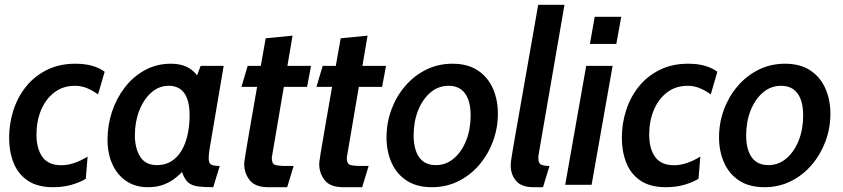

<svg xmlns="http://www.w3.org/2000/svg" viewBox="-20 -770 3512 800"><path d="M201.5 10Q136 10 95.5 -17.5Q55 -45 36.5 -91.8Q18 -138.5 18 -195.5Q18 -255.5 36 -311Q54 -366.5 89.2 -410Q124.5 -453.5 176 -479Q227.5 -504.5 294 -504.5Q336 -504.5 366.2 -495.2Q396.5 -486 416 -471L388.5 -376.5Q367 -392.5 343 -402.5Q319 -412.5 292.5 -412.5Q242.5 -412.5 206.5 -385Q170.5 -357.5 151.2 -311.5Q132 -265.5 132 -209Q132 -150.5 156.8 -116Q181.5 -81.5 236 -81.5Q286 -81.5 345 -117.5L337.5 -25Q312.5 -10 278 0Q243.5 10 201.5 10Z M596.5 10Q544 10 506.2 -15.5Q468.5 -41 448.2 -85.8Q428 -130.5 428 -188.5Q428 -248.5 446.8 -304.8Q465.5 -361 500.2 -406Q535 -451 583.8 -477.8Q632.5 -504.5 692 -504.5Q722.5 -504.5 746.2 -496.2Q770 -488 789 -469.8Q808 -451.5 822 -421L782 -405.5L816 -495.5H912L853.5 -151Q849.5 -127.5 849.5 -111.5Q849.5 -90 859.8 -84.2Q870 -78.5 895.5 -78.5L868.5 10Q829.5 10 805.5 6.8Q781.5 3.5 767.5 -7Q753.5 -17.5 744 -39Q734.5 -60.5 724 -97L759 -76.5Q740.5 -53.5 717.5 -33.8Q694.5 -14 665 -2Q635.5 10 596.5 10ZM634.5 -82Q668 -82 693.5 -97.8Q719 -113.5 736 -141.8Q753 -170 761.5 -208Q770 -246 770 -290Q770 -350.5 748.2 -381.5Q726.5 -412.5 682.5 -412.5Q642 -412.5 610.2 -384.2Q578.5 -356 560.2 -309Q542 -262 542 -206.5Q542 -152.5 564 -117.2Q586 -82 634.5 -82Z M1097.5 10Q1043.5 10 1020.5 -19.2Q997.5 -48.5 997.5 -87Q997.5 -90 998.5 -98.5Q999.5 -107 1003.8 -133Q1008 -159 1017.5 -214.2Q1027 -269.5 1043.8 -365.5Q1060.5 -461.5 1087 -610.5L1199 -621.5L1112.5 -113.5Q1112 -88 1125.8 -83.2Q1139.5 -78.5 1172.5 -78.5H1203.5L1176.5 10ZM986 -408 1012 -495.5H1276L1259.5 -408Z M1410 10Q1356 10 1333 -19.2Q1310 -48.5 1310 -87Q1310 -90 1311 -98.5Q1312 -107 1316.2 -133Q1320.5 -159 1330 -214.2Q1339.5 -269.5 1356.2 -365.5Q1373 -461.5 1399.5 -610.5L1511.5 -621.5L1425 -113.5Q1424.5 -88 1438.2 -83.2Q1452 -78.5 1485 -78.5H1516L1489 10ZM1298.5 -408 1324.5 -495.5H1588.5L1572 -408Z M1780 10Q1716 10 1674 -17.8Q1632 -45.5 1611.2 -92.8Q1590.5 -140 1590.5 -197.5Q1590.5 -258 1610.8 -313Q1631 -368 1668 -411.2Q1705 -454.5 1755.2 -479.5Q1805.5 -504.5 1865 -504.5Q1929 -504.5 1971 -476.5Q2013 -448.5 2033.8 -401.2Q2054.5 -354 2054.5 -296.5Q2054.5 -236 2034 -181Q2013.5 -126 1976.8 -83Q1940 -40 1889.8 -15Q1839.5 10 1780 10ZM1796 -82Q1838.5 -82 1871.2 -110Q1904 -138 1922.5 -184.8Q1941 -231.5 1941 -288.5Q1941 -348.5 1917.8 -380.5Q1894.5 -412.5 1849 -412.5Q1806.5 -412.5 1773.8 -384.8Q1741 -357 1722.2 -310.2Q1703.5 -263.5 1703.5 -206.5Q1703.5 -147 1726.8 -114.5Q1750 -82 1796 -82Z M2203 10Q2153 10 2130.5 -16.2Q2108 -42.5 2108 -81.5Q2108 -93 2111 -111.2Q2114 -129.5 2120.5 -169L2222.5 -750H2332L2230 -159.5Q2226.5 -139 2224.8 -129.2Q2223 -119.5 2223 -112Q2223 -89.5 2235 -84Q2247 -78.5 2269.5 -78.5L2242.5 10Z M2335 0 2422.5 -495.5H2532.5L2445 0ZM2438 -587 2458 -700H2568.5L2548 -587Z M2754.5 10Q2689 10 2648.5 -17.5Q2608 -45 2589.5 -91.8Q2571 -138.5 2571 -195.5Q2571 -255.5 2589 -311Q2607 -366.5 2642.2 -410Q2677.5 -453.5 2729 -479Q2780.5 -504.5 2847 -504.5Q2889 -504.5 2919.2 -495.2Q2949.5 -486 2969 -471L2941.5 -376.5Q2920 -392.5 2896 -402.5Q2872 -412.5 2845.5 -412.5Q2795.5 -412.5 2759.5 -385Q2723.5 -357.5 2704.2 -311.5Q2685 -265.5 2685 -209Q2685 -150.5 2709.8 -116Q2734.5 -81.5 2789 -81.5Q2839 -81.5 2898 -117.5L2890.5 -25Q2865.5 -10 2831 0Q2796.5 10 2754.5 10Z M3165.5 10Q3101.5 10 3059.5 -17.8Q3017.5 -45.5 2996.8 -92.8Q2976 -140 2976 -197.5Q2976 -258 2996.2 -313Q3016.5 -368 3053.5 -411.2Q3090.5 -454.5 3140.8 -479.5Q3191 -504.5 3250.5 -504.5Q3314.5 -504.5 3356.5 -476.5Q3398.5 -448.5 3419.2 -401.2Q3440 -354 3440 -296.5Q3440 -236 3419.5 -181Q3399 -126 3362.2 -83Q3325.5 -40 3275.2 -15Q3225 10 3165.5 10ZM3181.5 -82Q3224 -82 3256.8 -110Q3289.5 -138 3308 -184.8Q3326.5 -231.5 3326.5 -288.5Q3326.5 -348.5 3303.2 -380.5Q3280 -412.5 3234.5 -412.5Q3192 -412.5 3159.2 -384.8Q3126.5 -357 3107.8 -310.2Q3089 -263.5 3089 -206.5Q3089 -147 3112.2 -114.5Q3135.5 -82 3181.5 -82Z"/></svg>

Font: Cabin SemiCondensedSemiBold
Style: Italic
Weight: 600
Width: 4
Italic angle: -10°
Designer: Pablo Impallari
Foundry: Pablo Impallari. http://www.impallari.com Igino Marini. http://www.ikern.com
Version: Version 3.001